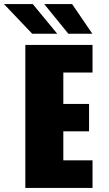

<svg xmlns="http://www.w3.org/2000/svg" viewBox="-64 -920 534 940"><path d="M60 0V-700H389V-565H246V-411H372V-277H246V-135H389V0ZM270.5 -755 152.5 -900H289L388 -755ZM93.5 -755 -44.5 -900H96.5L216 -755Z"/></svg>

Font: Trispace Condensed ExtraBold
Style: Regular
Weight: 800
Width: 3
Designer: Tyler Finck
Foundry: Etcetera Type Company
Version: Version 1.210; ttfautohint (v1.8.3)